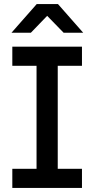

<svg xmlns="http://www.w3.org/2000/svg" viewBox="-20 -931 467 951"><path d="M161 -33V-667H266V-33ZM41 -605V-700H386V-605ZM41 0V-95H386V0ZM37 -769 162 -911H267L392 -769H295L185 -882H242L133 -769Z"/></svg>

Font: SUSE Thin Medium
Style: Regular
Weight: 500
Version: Version 1.000